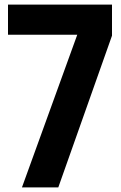

<svg xmlns="http://www.w3.org/2000/svg" viewBox="-20 -820 530 840"><path d="M76 0 318 -668H15V-800H470V-664L235 0Z"/></svg>

Font: Big Shoulders Text Thin Black
Style: Regular
Weight: 900
Version: Version 2.002